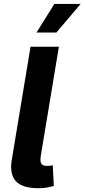

<svg xmlns="http://www.w3.org/2000/svg" viewBox="-20 -969 437 992"><path d="M179.1 3.4Q95.4 3.4 62.1 -32.7Q28.8 -68.9 40.6 -141.7L137.8 -727.5H284.2L190.4 -161.8Q186.2 -135.5 193.4 -123.7Q200.5 -111.9 222.6 -111.9Q234.3 -111.9 241.1 -112.7Q247.9 -113.6 252.6 -115.3L258 -8.3Q245.8 -4.4 225.1 -0.5Q204.3 3.4 179.1 3.4ZM168.5 -800.8 260.9 -948.7H396.7L271.1 -800.8Z"/></svg>

Font: Adwaita Sans
Style: Italic
Weight: 400
Italic angle: -9.39999°
Designer: Rasmus Andersson
Foundry: rsms
Version: Version 4.001;git-9221beed3